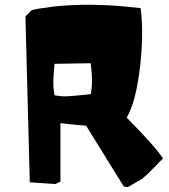

<svg xmlns="http://www.w3.org/2000/svg" viewBox="-20 -768 702 796"><path d="M505.4 -280.3Q624.5 -159.7 655.8 -110.8Q644.5 -100.6 616.7 -71.5Q588.9 -42.5 569.3 -26.4L512.2 6.3L509.8 7.8Q509.3 7.3 505.1 6.8Q501 6.3 497.1 5.9L493.2 5.4L336.9 -247.1Q312 -248.5 276.6 -252.4Q241.2 -256.3 230.5 -257.3V-15.1L209.5 -4.9L103.5 -12.2L85.4 -700.2L111.3 -725.6Q126 -731 204.1 -741.2Q287.1 -749.5 366.9 -748Q446.8 -746.6 504.9 -740.2L563 -734.4Q576.7 -630.4 560.3 -489Q543.9 -347.7 505.4 -280.3ZM356 -505.9 206.1 -503.4Q205.6 -495.6 204.3 -483.6Q203.1 -471.7 201.9 -449.2Q200.7 -426.8 201.2 -420.9Q200.7 -415 201.9 -403.1Q203.1 -391.1 204.6 -381.8L206.1 -373Q209.5 -372.6 214.6 -371.6Q219.7 -370.6 231.2 -369.4Q242.7 -368.2 249 -368.7Q255.4 -368.2 282.2 -370.4Q309.1 -372.6 333 -375L356.4 -377.9Q361.3 -404.3 361.3 -432.9Q361.3 -461.4 358.4 -483.4Z"/></svg>

Font: Noot
Style: Regular
Weight: 400
Designer: Amos Jerbi
Foundry: Amos Jerbi
Version: Version 1.000;PS 001.001;hotconv 1.0.56